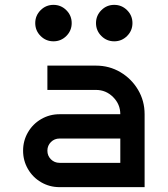

<svg xmlns="http://www.w3.org/2000/svg" viewBox="-20 -770 690 790"><path d="M575 -300V0H225Q184 0 149.5 -20Q115 -40 95 -74.5Q75 -109 75 -150Q75 -191 95 -225.5Q115 -260 149.5 -280Q184 -300 225 -300H475Q475 -341 445.5 -370.5Q416 -400 375 -400H175V-500H375Q430 -500 475.5 -473Q521 -446 548 -400.5Q575 -355 575 -300ZM225 -100H475V-200H225Q204 -200 189.5 -185.5Q175 -171 175 -150Q175 -129 189.5 -114.5Q204 -100 225 -100ZM125 -675Q125 -706 147 -728Q169 -750 200 -750Q231 -750 253 -728Q275 -706 275 -675Q275 -644 253 -622Q231 -600 200 -600Q169 -600 147 -622Q125 -644 125 -675ZM450 -750Q481 -750 503 -728Q525 -706 525 -675Q525 -644 503 -622Q481 -600 450 -600Q419 -600 397 -622Q375 -644 375 -675Q375 -706 397 -728Q419 -750 450 -750Z"/></svg>

Font: Monoikos Medium
Style: Regular
Weight: 500
Designer: Brian Krent
Version: Version 0.088